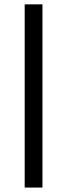

<svg xmlns="http://www.w3.org/2000/svg" viewBox="-20 -844 303 864"><path d="M171.1 -824.4V0H91.1V-824.4Z"/></svg>

Font: Paperlogy 4 Regular
Style: Regular
Weight: 400
Designer: redesigned by Lee Juim, glyphs from Gmarket Sans & Montserrat
Foundry: PT&
Version: Version 1.001